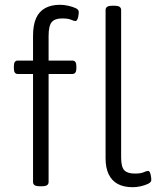

<svg xmlns="http://www.w3.org/2000/svg" viewBox="-20 -776 662 802"><path d="M147 2Q131 2 124.5 -2.5Q118 -7 118 -16V-467H54Q38 -467 38 -490V-500Q38 -523 54 -523H118V-626Q118 -671 130.5 -699.5Q143 -728 168.5 -742Q194 -756 231 -756Q247 -756 265 -752Q283 -748 296 -742Q309 -736 309 -726Q309 -723 308.5 -717Q308 -711 306.5 -704.5Q305 -698 302 -693Q299 -688 296 -688Q289 -688 277 -693.5Q265 -699 239 -699Q209 -699 196 -683.5Q183 -668 183 -626V-523H282Q299 -523 299 -500V-490Q299 -467 282 -467H183V-16Q183 -7 176.5 -2.5Q170 2 154 2ZM535 6Q497 6 472 -7.5Q447 -21 434 -48Q421 -75 421 -115V-734Q421 -743 427.5 -747.5Q434 -752 450 -752H457Q473 -752 479.5 -747.5Q486 -743 486 -734V-118Q486 -79 499 -65Q512 -51 543 -51Q568 -51 580 -56.5Q592 -62 599 -62Q603 -62 605.5 -57Q608 -52 609.5 -45.5Q611 -39 611.5 -33Q612 -27 612 -24Q612 -15 599 -8.5Q586 -2 568 2Q550 6 535 6Z"/></svg>

Font: Asap Light
Style: Regular
Weight: 300
Designer: Pablo Cosgaya
Foundry: Omnibus-Type
Version: Version 3.001